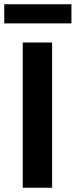

<svg xmlns="http://www.w3.org/2000/svg" viewBox="-44 -883 356 903"><path d="M63 0V-683H201V0ZM-24 -773V-863H292V-773Z"/></svg>

Font: Cairo Play
Style: Bold
Weight: 700
Version: Version 3.119